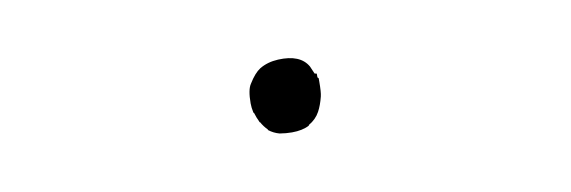

<svg xmlns="http://www.w3.org/2000/svg" viewBox="-27 -534 1055 355"><g transform="rotate(-10 500.0 -356.5)"><path d="M555 -402Q557 -397 561 -388L565 -387V-380L567 -378V-374V-372Q567 -352 565 -344Q561 -328 555 -317Q548 -304 534 -296V-295Q521 -288 501 -288Q490 -288 478 -290Q467 -293 458 -300V-301Q451 -308 446 -317H445V-318Q441 -326 438 -336H437V-337Q435 -346 435 -354Q435 -380 442 -390Q453 -408 464 -415Q479 -424 499 -425Q541 -427 555 -402Z"/></g></svg>

Font: ToneOZ-Pinyin-Tsuipita-TC
Style: Regular
Weight: 400
Designer: ÂÆ£ÂøóÂáåJeffrey Xuan(jeffreyx@gmail.com, ToneOZ.com) ÈòøÂù§(cjkFonts)
Foundry: ToneOZ
Version: Version 0.24071